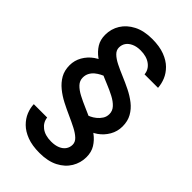

<svg xmlns="http://www.w3.org/2000/svg" viewBox="-273 -803 1107 1107"><g transform="rotate(45 280.0 -249.5)"><path d="M371 -73 315 -134Q325 -136 340.5 -143Q356 -150 371.5 -162.5Q387 -175 398 -192Q409 -209 409 -231Q409 -257 390.5 -277Q372 -297 341.5 -313Q311 -329 275 -343.5Q239 -358 202.5 -375Q166 -392 135.5 -414.5Q105 -437 86.5 -466.5Q68 -496 68 -537Q68 -585 92.5 -624.5Q117 -664 163.5 -688Q210 -712 277 -712Q337 -712 379 -696Q421 -680 447 -654Q473 -628 485.5 -597.5Q498 -567 500 -536H390Q387 -572 356.5 -595Q326 -618 276 -618Q245 -618 222 -607.5Q199 -597 187.5 -580Q176 -563 176 -541Q176 -519 194 -501.5Q212 -484 242 -469Q272 -454 308 -439Q344 -424 380.5 -406Q417 -388 447 -364.5Q477 -341 495 -309Q513 -277 513 -234Q513 -193 493 -158.5Q473 -124 441 -101.5Q409 -79 371 -73ZM282 213Q222 213 180 197Q138 181 112 155Q86 129 73.5 98.5Q61 68 60 37H169Q173 73 203 96Q233 119 283 119Q315 119 337.5 109.5Q360 100 372 83Q384 66 384 44Q384 22 365.5 4.5Q347 -13 317 -28.5Q287 -44 251 -60Q215 -76 179 -94.5Q143 -113 113 -137.5Q83 -162 65 -193.5Q47 -225 47 -268Q47 -307 66.5 -341Q86 -375 118.5 -398Q151 -421 188 -426L241 -368Q228 -364 212.5 -356Q197 -348 183 -336.5Q169 -325 160 -308.5Q151 -292 151 -271Q151 -245 169.5 -225.5Q188 -206 218.5 -190Q249 -174 285.5 -158.5Q322 -143 358 -125.5Q394 -108 424 -85.5Q454 -63 472.5 -33Q491 -3 491 38Q491 85 467 125Q443 165 396.5 189Q350 213 282 213Z"/></g></svg>

Font: Inclusive Sans Medium
Style: Regular
Weight: 500
Designer: Olivia King
Foundry: Olivia King
Version: Version 2.004